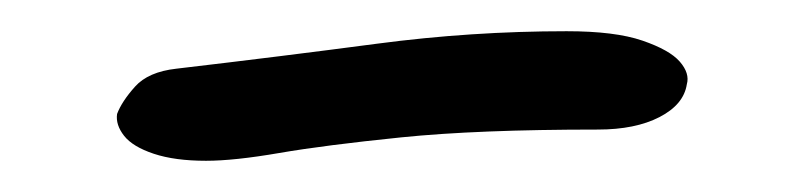

<svg xmlns="http://www.w3.org/2000/svg" viewBox="-20 -315 511 123"><path d="M112 -212Q92 -212 78.5 -216.5Q65 -221 59.5 -228Q54 -235 55 -242Q58 -250 66.5 -259.5Q75 -269 93 -271Q161 -279 221.5 -287Q282 -295 343 -295Q374 -295 391.5 -289Q409 -283 415.5 -275.5Q422 -268 420 -261Q418 -248 402.5 -240Q387 -232 363 -232Q286 -232 237 -227Q188 -222 159 -217Q130 -212 112 -212Z"/></svg>

Font: Shantell Sans Light
Style: Italic
Weight: 300
Italic angle: -11°
Designer: Stephen Nixon, Anya Danilova, Shantell Martin
Foundry: Arrow Type
Version: Version 1.008;[ac192a2d6]